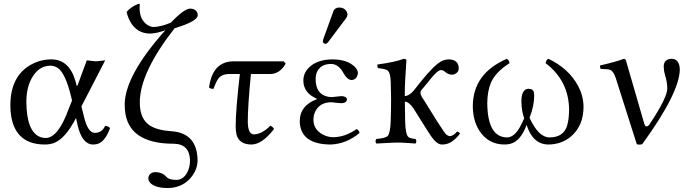

<svg xmlns="http://www.w3.org/2000/svg" viewBox="-20 -718 3488 967"><path d="M390.1 -182.1 403.8 -127Q422.9 -49.8 457 -48.8Q486.8 -48.8 502.9 -72.3Q506.8 -78.1 509.8 -84Q524.4 -83 534.2 -73.2Q509.8 -3.9 469.7 7.3Q459 9.8 446.8 9.8Q393.1 7.8 371.1 -86.9L362.8 -124Q309.1 -18.6 250 2.9Q229 9.8 206.1 9.8Q61 9.8 36.6 -131.3Q32.2 -157.7 32.2 -187Q32.2 -337.4 140.1 -394.5Q186.5 -418.9 238.8 -418.9Q328.6 -418.9 360.4 -308.6Q362.8 -299.3 365.2 -290Q367.2 -280.3 370.6 -289.1Q371.6 -291 372.1 -292L417 -414.1Q423.8 -414.1 439.9 -411.6Q456.1 -409.2 462.9 -409.2Q470.2 -409.2 488.3 -411.6Q504.4 -414.1 509.8 -414.1ZM342.8 -211.9 337.9 -231.9Q309.6 -349.6 270.5 -376Q254.4 -386.7 233.9 -387.2Q174.8 -387.2 139.6 -323.7Q113.3 -275.4 112.8 -209Q112.8 -51.8 185.5 -26.9Q197.8 -22.9 210.9 -22.9Q274.4 -24.9 327.1 -172.9Z M825.7 229Q756.3 229 732.9 198.7Q727.1 189.9 727.1 182.1Q727.1 156.2 753.4 149.9Q758.3 148.9 761.7 148.9Q799.3 149.4 819.8 174.8Q831.5 187.5 867.7 188Q906.7 188 926.8 142.6Q937 118.2 937 88.9Q934.6 7.3 855 5.9Q625 5.9 609.4 -162.6Q607.9 -176.8 607.9 -190.9Q608.9 -337.9 813 -565.9Q767.6 -549.3 736.8 -548.8Q669.9 -548.8 635.7 -609.4Q623.5 -631.8 617.7 -658.2Q637.7 -682.1 674.3 -697.8L684.1 -698.2Q683.1 -691.4 683.1 -678.2Q683.1 -616.2 725.6 -590.3Q739.7 -582.5 752 -582Q789.1 -582.5 840.8 -604Q906.7 -674.3 939 -674.8Q974.1 -671.9 976.1 -642.1Q976.1 -618.7 909.7 -592.8Q890.6 -585.4 858.9 -575.2Q684.1 -351.6 684.1 -202.1Q684.1 -117.2 736.8 -84.5Q775.4 -61.5 842.8 -57.1Q952.1 -49.8 971.2 48.8Q974.6 67.9 975.1 87.9Q975.1 144 930.7 188Q888.2 228.5 825.7 229Z M1153.8 -409.2H1408.7L1418.9 -397.9Q1389.6 -345.7 1340.8 -345.2H1243.7Q1227.5 -177.2 1228 -103Q1229 -42 1258.8 -41Q1299.8 -42.5 1341.8 -85Q1355.5 -78.6 1359.9 -67.9Q1299.8 9.3 1247.1 9.8Q1184.6 9.8 1171.4 -40Q1167 -57.6 1167 -81.1Q1167 -165.5 1188 -345.2H1134.8Q1094.7 -345.2 1077.6 -319.3Q1067.9 -304.7 1054.7 -270Q1038.1 -271 1032.7 -277.8Q1048.8 -393.6 1132.8 -407.2Q1143.6 -409.2 1153.8 -409.2Z M1688 -680.2Q1714.8 -680.2 1726.6 -658.2Q1729.5 -651.4 1730 -645Q1729.5 -634.8 1723.6 -627L1631.8 -504.9Q1625.5 -497.6 1619.6 -497.1Q1606.9 -498.5 1606 -509.8Q1606.4 -514.2 1607.9 -520L1659.7 -663.1Q1667.5 -679.7 1688 -680.2ZM1558.6 -115.2Q1558.6 -65.9 1606.4 -40Q1630.9 -27.3 1657.7 -26.9Q1717.8 -27.3 1775.9 -67.9Q1790 -61 1790.5 -47.9Q1725.1 6.3 1647 9.8Q1508.8 9.8 1491.7 -84.5Q1489.7 -96.2 1489.7 -107.9Q1489.7 -174.8 1553.2 -208.5Q1564.9 -214.4 1576.7 -219.2V-220.2Q1508.3 -249.5 1507.8 -312Q1507.8 -357.9 1549.3 -389.2Q1589.4 -418.5 1653.8 -418.9Q1729 -418.9 1767.1 -381.3Q1782.2 -365.2 1782.7 -350.1Q1779.3 -317.9 1752 -314.9Q1731 -314.9 1712.4 -345.2L1711.9 -346.2Q1687 -395 1647.9 -396Q1593.8 -396 1575.7 -353.5Q1569.8 -337.9 1569.8 -318.8Q1569.8 -245.1 1629.4 -231.4Q1640.1 -229 1650.9 -229Q1651.4 -229 1661.1 -230Q1695.3 -233.9 1699.7 -233.9Q1726.6 -232.9 1727.5 -216.8Q1725.1 -198.7 1698.7 -198.2Q1694.8 -198.2 1675.3 -200.2Q1654.3 -202.6 1649.9 -203.1Q1590.3 -203.1 1567.4 -155.8Q1558.6 -136.7 1558.6 -115.2Z M2020.5 -108.9Q2022 -38.6 2038.1 -26.9Q2047.4 -20.5 2072.8 -18.1Q2081.1 -6.3 2072.8 4.9Q2064 4.4 2043.9 2.9Q2005.9 0 1984.9 0Q1961.4 0 1924.3 2.4Q1893.6 4.4 1875.5 4.9Q1867.2 -6.8 1875.5 -18.1Q1922.4 -22 1933.1 -33.7Q1945.8 -49.3 1947.8 -108.9Q1949.7 -175.3 1949.7 -220.7Q1949.7 -248.5 1947.8 -307.1Q1946.3 -354.5 1930.2 -364.3Q1918 -371.6 1882.8 -375Q1879.4 -387.2 1880.9 -393.1Q1968.3 -404.8 2013.7 -421.9Q2025.4 -420.9 2026.9 -415Q2026.9 -413.6 2020.5 -311.5Q2018.6 -274.9 2018.6 -233.9Q2041.5 -235.4 2064 -262.2L2099.6 -307.1Q2169.4 -394 2206.1 -411.1Q2223.6 -418.9 2241.7 -418.9Q2289.6 -417 2290.5 -374Q2290.5 -353.5 2269 -344.2Q2262.7 -341.8 2256.8 -341.8Q2237.3 -342.3 2221.7 -356Q2212.4 -364.7 2200.7 -365.2Q2184.1 -365.2 2144 -314.9Q2139.2 -309.1 2134.8 -303.2L2100.6 -262.2Q2097.7 -257.3 2097.7 -249Q2098.1 -237.3 2115.7 -212.9L2184.6 -102.1Q2220.2 -46.9 2228 -40Q2237.8 -32.7 2246.6 -32.2Q2263.7 -33.7 2282.7 -56.2Q2294.4 -51.3 2296.9 -44.9Q2257.8 5.4 2217.3 9.3Q2211.4 9.8 2205.6 9.8Q2180.2 9.8 2151.4 -31.7Q2143.1 -43.9 2132.8 -60.1L2062.5 -171.9Q2040.5 -204.6 2019 -206.1Q2019 -178.2 2020.5 -108.9Z M2918.9 -180.2Q2918.9 -85 2855.5 -30.3Q2807.6 9.8 2740.2 9.8Q2662.6 7.8 2632.3 -88.9Q2602.1 -7.8 2551.8 5.9Q2537.1 9.8 2521 9.8Q2439.5 9.8 2394 -60.1Q2361.3 -111.8 2361.3 -185.1Q2362.8 -348.6 2533.2 -421.9Q2543.9 -414.6 2546.4 -399.9Q2477.1 -356 2453.1 -302.7Q2434.6 -259.3 2434.1 -199.2Q2435.5 -27.3 2533.2 -25.9Q2569.3 -25.9 2598.6 -78.1Q2608.4 -96.2 2620.1 -122.1Q2606.4 -158.7 2606 -208Q2606 -259.8 2632.3 -269.5Q2637.2 -271 2641.1 -271Q2666.5 -271 2669.4 -250Q2669.9 -244.1 2670.4 -235.8Q2670.4 -186.5 2648.9 -129.9Q2647.9 -127 2647 -125Q2691.4 -26.9 2747.1 -25.9Q2816.4 -25.9 2835.4 -82.5Q2845.7 -114.3 2846.2 -166Q2844.7 -311 2728 -399.9Q2731.9 -418.9 2742.2 -421.9Q2843.8 -373.5 2891.1 -286.1Q2918.5 -234.9 2918.9 -180.2Z M3081.1 -325.2Q3068.4 -364.7 3045.4 -368.2Q3042 -368.7 3040 -369.1L3004.9 -371.1Q3000.5 -381.8 3002 -388.2Q3086.4 -407.7 3122.1 -421.9Q3129.9 -421.9 3133.3 -411.1Q3133.8 -409.7 3133.8 -409.2L3225.1 -94.2Q3231 -73.7 3245.6 -85.4Q3248.5 -88.4 3250 -89.8Q3340.8 -225.6 3340.8 -272.9Q3340.8 -304.2 3328.6 -342.8Q3322.8 -362.3 3322.8 -382.8Q3322.8 -413.1 3349.6 -420.4Q3356 -421.9 3361.8 -421.9Q3395 -421.9 3402.3 -383.8Q3403.8 -376 3403.8 -369.1Q3402.8 -251 3214.8 7.8Q3200.2 13.2 3187 7.8Z"/></svg>

Font: Linux Libertine Display O
Style: Regular
Weight: 400
Designer: Philipp H. Poll
Foundry: Philipp H. Poll
Version: Version 5.0.9